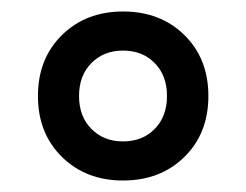

<svg xmlns="http://www.w3.org/2000/svg" viewBox="-20 -737 428 334"><path d="M194 -717Q259 -717 300.8 -676Q342.5 -635 342.5 -570Q342.5 -505 300.8 -464Q259 -423 194 -423Q129.5 -423 87.8 -464Q46 -505 46 -570Q46 -635 87.8 -676Q129.5 -717 194 -717ZM194 -491Q228 -491 249.2 -512.8Q270.5 -534.5 270.5 -570Q270.5 -605.5 249.2 -627.2Q228 -649 194 -649Q160.5 -649 139 -627.2Q117.5 -605.5 117.5 -570Q117.5 -534.5 139 -512.8Q160.5 -491 194 -491Z"/></svg>

Font: Newsreader Caption SemiBold
Style: Regular
Weight: 600
Designer: Hugues Gentile
Foundry: Production Type
Version: Version 1.001